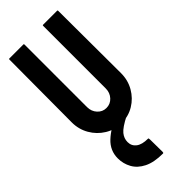

<svg xmlns="http://www.w3.org/2000/svg" viewBox="-312 -742 1083 1083"><g transform="rotate(-45 230.0 -200.0)"><path d="M224 10Q171 10 126 -17.5Q81 -45 54.5 -91Q28 -137 28 -192L30 -692Q30 -696 34 -696H146Q150 -696 150 -692V-192Q150 -158 171.5 -134.5Q193 -111 224 -111Q256 -111 277.5 -134.5Q299 -158 299 -192V-692Q299 -696 303 -696H415Q419 -696 419 -692L421 -192Q421 -136 394.5 -90Q368 -44 323.5 -17Q279 10 224 10ZM268 296Q197 296 153 274Q109 252 88.5 215Q68 178 68 135Q68 73 114.5 29.5Q161 -14 235 -43L272 1Q211 32 191.5 56Q172 80 172 109Q172 140 196 158.5Q220 177 267 177Q270 177 271 179.5Q272 182 272 190L273 288Q273 296 268 296Z"/></g></svg>

Font: Staatliches
Style: Regular
Weight: 400
Designer: Brian LaRossa & Erica Carras
Foundry: Type Brut Foundry
Version: Version 1.000; ttfautohint (v1.8.2) -l 8 -r 50 -G 200 -x 14 